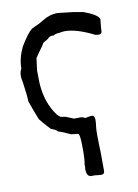

<svg xmlns="http://www.w3.org/2000/svg" viewBox="-87 -623 634 885"><g transform="rotate(-10 230.5 -181.0)"><path d="M315.4 203.1Q305.2 203.1 283.2 200.2Q276.4 200.7 269 200.7Q246.1 200.7 246.1 163.1L247.6 153.3Q247.6 148.4 246.6 144.5Q251.5 123.5 251.5 77.1L251 48.8Q250.5 -1.5 240.7 -1.5L210 -4.9Q174.3 -22 155.3 -27.3Q149.9 -29.8 144 -36.6L121.6 -46.4Q85.9 -84.5 75.2 -99.6Q53.2 -155.8 42 -189Q42 -214.4 32.2 -281.7Q28.3 -296.4 28.3 -309.6Q28.3 -328.6 36.6 -343.8Q36.6 -391.1 61 -441.9Q95.2 -499 117.2 -516.1Q153.8 -531.7 176.8 -546.4Q210 -566.4 243.7 -566.4Q247.6 -566.4 316.4 -558.1L364.3 -549.8Q431.2 -524.9 435.1 -503.4Q430.2 -463.4 430.2 -449.2Q430.2 -435.1 414.6 -435.1Q408.7 -435.1 399.4 -437Q318.4 -478 264.6 -478Q250 -478 236.3 -474.6Q219.7 -474.6 209.5 -467.3L204.6 -467.8Q189.5 -467.8 182.1 -457.5L157.2 -442.4L147.9 -427.2Q130.9 -404.3 113.8 -378.9L106.4 -321.3L107.4 -263.7Q112.8 -169.4 161.1 -105.5Q167 -98.6 175.8 -92.8L198.7 -88.9L235.8 -73.7L265.6 -74.2Q277.3 -74.2 287.1 -67.4Q310.5 -72.3 317.9 -72.3Q332 -72.3 332 -52.2Q332 -33.7 330.1 -25.9Q327.6 -8.8 327.6 16.1Q327.6 47.4 328.6 67.4Q330.1 75.7 330.1 186.5Q330.1 203.1 315.4 203.1Z"/></g></svg>

Font: Kurland
Style: Regular
Weight: 400
Designer: GGBot
Version: 0.22